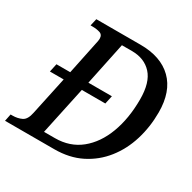

<svg xmlns="http://www.w3.org/2000/svg" viewBox="-178 -870 1024 1026"><g transform="rotate(30 333.5 -357.0)"><path d="M-20 0 -11 -44H1Q32 -44 57 -56Q82 -68 91 -114L141 -348H56L67 -399H152L194 -601Q196 -609 197.5 -617.5Q199 -626 199 -632Q199 -657 179 -663.5Q159 -670 133 -670H121L131 -714H404Q530 -714 599.5 -646Q669 -578 669 -449Q669 -359 644 -278Q619 -197 569.5 -134.5Q520 -72 448.5 -36Q377 0 284 0ZM257 -53Q349 -53 414 -105.5Q479 -158 513.5 -250Q548 -342 548 -460Q548 -564 503 -613Q458 -662 381 -662H319L264 -399H409L398 -348H253L190 -53Z"/></g></svg>

Font: Noto Serif SemiCondensed Medium
Style: Italic
Weight: 500
Width: 4
Italic angle: -12°
Designer: Monotype Design Team
Foundry: Monotype Imaging Inc.
Version: Version 2.013